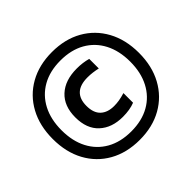

<svg xmlns="http://www.w3.org/2000/svg" viewBox="-177 -958 1177 1177"><g transform="rotate(-45 411.0 -370.0)"><path d="M410.5 11Q298.5 11 214.2 -36.5Q130 -84 83.5 -169.8Q37 -255.5 37 -370Q37 -484.5 83.5 -570.2Q130 -656 214.2 -703.5Q298.5 -751 410.5 -751Q523 -751 607 -703.5Q691 -656 737.8 -570.2Q784.5 -484.5 784.5 -370Q784.5 -255.5 737.8 -169.8Q691 -84 607 -36.5Q523 11 410.5 11ZM410.5 -62.5Q503 -62.5 569.8 -100.2Q636.5 -138 672.5 -207Q708.5 -276 708.5 -370Q708.5 -464 672.5 -533Q636.5 -602 569.8 -639.8Q503 -677.5 410.5 -677.5Q318.5 -677.5 251.8 -639.8Q185 -602 149 -533Q113 -464 113 -370Q113 -276 149 -207Q185 -138 251.8 -100.2Q318.5 -62.5 410.5 -62.5ZM437.5 -162Q342.5 -162 285.5 -214.8Q228.5 -267.5 228.5 -366.5Q228.5 -464.5 286.5 -518.2Q344.5 -572 446.5 -572Q498.5 -572 542.5 -559.5V-476.5Q520 -481.5 499 -484.2Q478 -487 454.5 -487Q326.5 -487 326.5 -367.5Q326.5 -307 358.2 -277Q390 -247 446.5 -247Q468 -247 490.2 -250.5Q512.5 -254 542.5 -263V-179.5Q498.5 -162 437.5 -162Z"/></g></svg>

Font: Encode Sans Cnd SmBold
Style: Regular
Weight: 600
Width: 3
Designer: Multiple Designers
Foundry: Impallari Type
Version: Version 3.002; ttfautohint (v1.8.3) -l 8 -r 50 -G 200 -x 14 